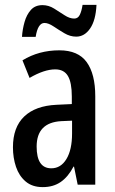

<svg xmlns="http://www.w3.org/2000/svg" viewBox="-20 -756 470 786"><path d="M223 -550Q300 -550 335 -501.5Q370 -453 370 -362V0H298L283 -74H281Q259 -32 228.5 -11Q198 10 155 10Q112 10 85 -13Q58 -36 45.5 -73Q33 -110 33 -153Q33 -235 79 -279Q125 -323 211 -327L274 -330V-361Q274 -418 258 -445Q242 -472 206 -472Q161 -472 101 -437L72 -509Q139 -550 223 -550ZM230 -260Q130 -254 130 -156Q130 -67 190 -67Q229 -67 252 -105Q275 -143 275 -210V-262ZM70 -605Q72 -636 80.5 -666Q89 -696 106.5 -715.5Q124 -735 154 -735Q179 -735 201.5 -721Q224 -707 244.5 -693.5Q265 -680 284 -680Q299 -680 306.5 -695Q314 -710 318 -736H375Q372 -673 349 -639.5Q326 -606 292 -606Q267 -606 243.5 -620Q220 -634 199 -648Q178 -662 162 -662Q135 -662 126 -605Z"/></svg>

Font: Noto Sans ExtraCondensed Medium
Style: Regular
Weight: 500
Width: 2
Designer: Monotype Design Team
Foundry: Monotype Imaging Inc.
Version: Version 2.013; ttfautohint (v1.8.4.7-5d5b)